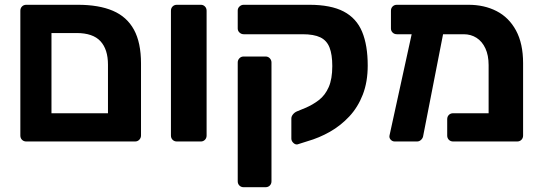

<svg xmlns="http://www.w3.org/2000/svg" viewBox="-20 -591 2264 802"><path d="M90 0Q79 0 72 -7Q65 -14 65 -25V-546Q65 -557 72 -564Q79 -571 90 -571H305Q393 -571 451.5 -546Q510 -521 539.5 -467Q569 -413 569 -326V-25Q569 -15 562 -7.5Q555 0 544 0ZM195 -118H431V-321Q431 -385 399.5 -419Q368 -453 300 -453H195Z M719 0Q708 0 701 -7Q694 -14 694 -25V-546Q694 -557 701 -564Q708 -571 719 -571H819Q829 -571 836 -564Q843 -557 843 -546V-25Q843 -14 836 -7Q829 0 819 0Z M998 191Q987 191 980 184Q973 177 973 166V-330Q973 -340 980 -347.5Q987 -355 998 -355H1089Q1100 -355 1107 -347.5Q1114 -340 1114 -330V166Q1114 177 1107 184Q1100 191 1089 191ZM1223 12Q1214 14 1205.5 6Q1197 -2 1197 -12V-96Q1197 -105 1204 -113.5Q1211 -122 1221 -126L1255 -140Q1286 -153 1312 -173Q1338 -193 1353 -227Q1368 -261 1368 -315Q1368 -363 1356.5 -392.5Q1345 -422 1318 -435Q1291 -448 1244 -448H998Q988 -448 980.5 -455Q973 -462 973 -472V-547Q973 -557 980.5 -564Q988 -571 998 -571H1272Q1362 -571 1415.5 -543Q1469 -515 1492.5 -458.5Q1516 -402 1516 -317Q1516 -249 1495.5 -196Q1475 -143 1439 -104.5Q1403 -66 1358 -40.5Q1313 -15 1264 -1Z M1917 -448H1638Q1627 -448 1620 -455Q1613 -462 1613 -472V-546Q1613 -557 1620 -564Q1627 -571 1638 -571H1937Q2003 -571 2054.5 -544.5Q2106 -518 2135.5 -463.5Q2165 -409 2165 -327V-25Q2165 -14 2158 -7Q2151 0 2140 0H1873Q1862 0 1855 -7Q1848 -14 1848 -25V-93Q1848 -104 1855 -111Q1862 -118 1873 -118H2021V-319Q2021 -360 2007.5 -389Q1994 -418 1970.5 -433Q1947 -448 1917 -448ZM1629 0Q1619 0 1612 -7.5Q1605 -15 1607 -25L1707 -482Q1709 -492 1716 -498.5Q1723 -505 1733 -504L1813 -503Q1824 -502 1831 -493.5Q1838 -485 1836 -475L1748 -25Q1747 -15 1739.5 -7.5Q1732 0 1722 0Z"/></svg>

Font: Rubik SemiBold
Style: Regular
Weight: 600
Designer: Hubert and Fischer
Foundry: Hubert and Fischer
Version: Version 2.300;gftools[0.9.30]